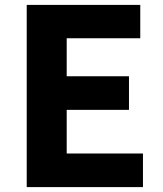

<svg xmlns="http://www.w3.org/2000/svg" viewBox="-20 -763 663 783"><path d="M89 0V-743H552V-607H252V-452H506V-315H252V-137H563V0Z"/></svg>

Font: Noto Sans KR ExtraBold
Style: Regular
Weight: 800
Designer: Ryoko NISHIZUKA  (kana, bopomofo & ideographs); Paul D. Hunt (Latin, Greek & Cyrillic); Sandoll Communications , Soo-you
Foundry: Adobe
Version: Version 2.004-H2;hotconv 1.0.118;makeotfexe 2.5.65603